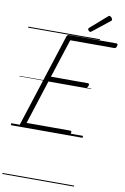

<svg xmlns="http://www.w3.org/2000/svg" viewBox="-169 -1349 1257 1938"><g transform="rotate(10 459.5 -379.5)"><path d="M111 0Q97 0 90.5 -5.5Q84 -11 88 -23L396 -979Q399 -988 406 -993Q413 -998 428 -998H905Q916 -998 918 -991.5Q920 -985 917 -973Q914 -960 907.5 -954Q901 -948 891 -948H441L313 -552H691Q702 -552 704 -546Q706 -540 703 -528Q699 -514 692.5 -508Q686 -502 677 -502H297L152 -50H598Q609 -50 611.5 -44Q614 -38 611 -25Q607 -12 600.5 -6Q594 0 584 0ZM624 -1066Q617 -1066 608.5 -1074.5Q600 -1083 600 -1090Q600 -1093 600.5 -1096Q601 -1099 605 -1103L773 -1250Q777 -1253 780 -1256Q783 -1259 788 -1259Q795 -1259 802.5 -1253.5Q810 -1248 815 -1240.5Q820 -1233 820 -1226Q820 -1222 819 -1218.5Q818 -1215 812 -1211L638 -1073Q633 -1070 630 -1068Q627 -1066 624 -1066ZM0 490H735V500H0ZM0 -20H735V0H0ZM0 -505H735V-500H0ZM0 -1010H735V-1000H0Z"/></g></svg>

Font: Playwrite NZ Guides
Style: Regular
Weight: 400
Designer: Veronika Burian, José Scaglione
Foundry: TypeTogether
Version: Version 1.003